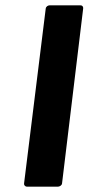

<svg xmlns="http://www.w3.org/2000/svg" viewBox="-20 -686 331 718"><path d="M70 0C69 5 73 12 81 12H197C202 12 211 8 212 0L291 -654C292 -659 289 -666 281 -666H165C160 -666 152 -662 151 -654Z"/></svg>

Font: Falling Sky
Style: BdObl
Weight: 700
Designer: Paul D. Hunt
Foundry: Adobe Systems Incorporated
Version: Version 1.02